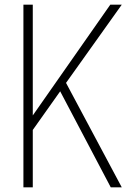

<svg xmlns="http://www.w3.org/2000/svg" viewBox="-20 -800 580 820"><path d="M120 -780V-307L451 -780H500L262 -446L500 0H453L237 -410L120 -245V0H80V-780Z"/></svg>

Font: Cooper Hewitt
Style: Light
Weight: 703
Designer: Village Type and Design LLC
Foundry: Cooper Hewitt Smithsonian Design Museum
Version: 1.000